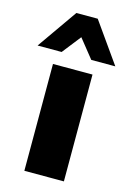

<svg xmlns="http://www.w3.org/2000/svg" viewBox="-129 -809 595 868"><g transform="rotate(15 168.0 -375.0)"><path d="M98.8 -562.5H-13.8L117.5 -750H217.5L350 -562.5H237.5L167.5 -650ZM75 0V-500H260V0Z"/></g></svg>

Font: Now Black
Style: Regular
Weight: 900
Designer: Alfredo Marco Pradil
Foundry: Alfredo Marco Pradil
Version: Version 1.002;PS 001.002;hotconv 1.0.88;makeotf.lib2.5.64775